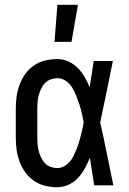

<svg xmlns="http://www.w3.org/2000/svg" viewBox="-20 -775 540 803"><path d="M220 8Q194 8 169 2Q144 -4 122.5 -18.5Q101 -33 86 -54Q71 -75 62 -99Q53 -123 49.5 -148.5Q46 -174 46 -200V-320Q46 -346 49.5 -371.5Q53 -397 62 -421Q71 -445 86 -466Q101 -487 122.5 -501.5Q144 -516 169 -522Q194 -528 220 -528Q244 -528 266 -518Q288 -508 305 -491Q322 -474 334 -453Q346 -432 355 -410Q359 -437 363.5 -464.5Q368 -492 372 -520H452Q439 -456 426 -391.5Q413 -327 399 -263Q414 -198 427 -132Q440 -66 454 0H374Q370 -29 365 -57.5Q360 -86 356 -115Q347 -93 335 -71Q323 -49 306.5 -31Q290 -13 267 -2.5Q244 8 220 8ZM220 -72Q235 -72 248 -79.5Q261 -87 271 -98Q281 -109 287.5 -122.5Q294 -136 299.5 -149.5Q305 -163 309.5 -177.5Q314 -192 317.5 -206Q321 -220 324.5 -234.5Q328 -249 330 -264Q327 -282 322.5 -301Q318 -320 312 -338Q306 -356 299 -374Q292 -392 282 -408.5Q272 -425 255.5 -436.5Q239 -448 220 -448Q206 -448 192 -443Q178 -438 168 -427.5Q158 -417 152 -404Q146 -391 142 -377Q138 -363 137 -348.5Q136 -334 136 -320V-200Q136 -186 137 -171.5Q138 -157 142 -143Q146 -129 152 -116Q158 -103 168 -92.5Q178 -82 192 -77Q206 -72 220 -72ZM208 -600 220 -755H306L279 -600Z"/></svg>

Font: Iosevka Custom Medium
Style: Regular
Weight: 500
Monospace: yes
Designer: Belleve Invis
Foundry: Belleve Invis
Version: Version 32.5.0; ttfautohint (v1.8.4)